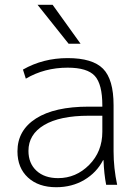

<svg xmlns="http://www.w3.org/2000/svg" viewBox="-20 -773 578 803"><path d="M200 -753 317 -590H267L137 -753ZM263 -530Q367 -530 411 -485.5Q455 -441 455 -333V-140Q455 -70 470 0H424Q415 -46 413 -103H411Q384 -51 332.5 -20.5Q281 10 215 10Q141 10 97 -30.5Q53 -71 53 -140Q53 -228 130.5 -277.5Q208 -327 351 -327H408V-332Q408 -421 376.5 -455.5Q345 -490 263 -490Q166 -490 88 -444L76 -482Q160 -530 263 -530ZM99 -142Q99 -90 132.5 -59Q166 -28 223 -28Q298 -28 353 -83.5Q408 -139 408 -222V-289H351Q230 -289 164.5 -250Q99 -211 99 -142Z"/></svg>

Font: M PLUS 1p Light
Style: Regular
Weight: 300
Version: Version 1.061